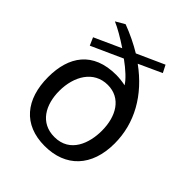

<svg xmlns="http://www.w3.org/2000/svg" viewBox="-206 -860 1000 1000"><g transform="rotate(45 293.5 -360.5)"><path d="M140 -244C140 -352 194 -445 297 -445C394 -445 444 -361 444 -254C444 -164 408 -56 292 -56C187 -56 140 -143 140 -244ZM86 -523 259 -601C306 -567 345 -531 360 -505C346 -509 312 -513 292 -513C120 -513 48 -406 48 -254C48 -90 132 13 289 13C443 13 538 -85 538 -254C538 -403 464 -535 329 -633L456 -691L435 -732L284 -664C241 -690 192 -714 139 -734L89 -705C122 -691 169 -664 215 -633L67 -566Z"/></g></svg>

Font: Perun
Style: Regular
Weight: 400
Foundry: Copyright (c) Stefan Peev, Context Ltd, 2016
Version: Version 1.089